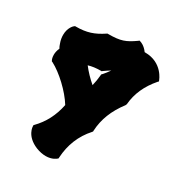

<svg xmlns="http://www.w3.org/2000/svg" viewBox="-170 -804 855 925"><g transform="rotate(30 257.5 -341.0)"><path d="M513 -577C513 -576 485 -659 388 -659H385C366 -686 343 -693 342 -693L336 -695L331 -691C283 -657 258 -647 190 -647H185L182 -645C134 -613 96 -600 36 -600H32L28 -597C26 -596 3 -576 3 -535C3 -522 5 -507 11 -491C14 -482 17 -474 21 -468C14 -453 12 -440 12 -429C12 -413 17 -402 18 -401L20 -397L25 -395C77 -368 146 -304 181 -247C168 -183 141 -132 100 -90L97 -87V-82C97 -80 97 -27 168 2C188 10 207 13 222 13C258 13 277 -4 279 -6L282 -9V-14C286 -85 311 -148 358 -200L361 -204V-208C364 -273 388 -333 433 -392L436 -399C441 -460 466 -515 510 -566L515 -571ZM255 -479C269 -489 280 -496 290 -502C281 -489 271 -476 260 -464L257 -461V-457C255 -436 252 -416 247 -396C222 -417 198 -442 179 -467C199 -473 221 -476 248 -476H252Z"/></g></svg>

Font: Hanalei Fill
Style: Regular
Weight: 400
Designer: Astigmatic (AOETI)
Foundry: Astigmatic (AOETI)
Version: Version 1.000